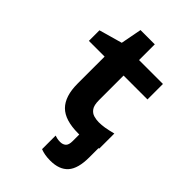

<svg xmlns="http://www.w3.org/2000/svg" viewBox="-266 -786 1131 1131"><g transform="rotate(45 300.0 -220.0)"><path d="M381 10Q270 10 220.5 -40Q171 -90 171 -195V-420H40V-508L185 -549L210 -680H329V-549H528V-420H329V-215Q329 -173 343 -153.5Q357 -134 378 -128Q399 -122 420 -122Q444 -122 468.5 -126Q493 -130 532 -140V-15L527 -13V63Q527 157 490 198.5Q453 240 378 240Q330 240 296 226V113Q304 116 315.5 118.5Q327 121 341 121Q363 121 376.5 109Q390 97 390 65V10Q386 10 381 10Z"/></g></svg>

Font: Noto Sans Mono ExtraBold
Style: Regular
Weight: 800
Designer: Monotype Design Team
Foundry: Monotype Imaging Inc.
Version: Version 2.014